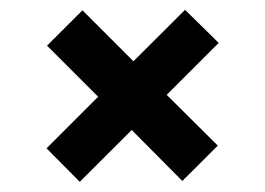

<svg xmlns="http://www.w3.org/2000/svg" viewBox="-20 -500 535 387"><path d="M146.2 -479.2 249 -376.5 353 -480.2 420.8 -413.5 316 -308.8 419 -206.5 347.5 -135.2 245.5 -238 140.8 -133.5 73.8 -201 177.8 -305 74.8 -408Z"/></svg>

Font: Podkova VF Beta
Style: Regular
Weight: 400
Designer: Ilya Yudin
Foundry: Cyreal (www.cyreal.org)
Version: Version 2.100